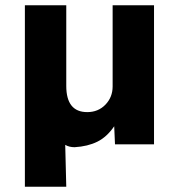

<svg xmlns="http://www.w3.org/2000/svg" viewBox="-20 -551 679 733"><path d="M75 162V-531H233V-223Q233 -123 313 -123Q355 -123 382.5 -151.5Q410 -180 410 -221V-531H568V0H419L416 -69Q388 -28 351.5 -10Q315 8 265 11Q244 11 229 2L233 162Z"/></svg>

Font: Readex Pro
Style: Bold
Weight: 700
Designer: Bonnie Shaver-Troup, Thomas Jockin
Foundry: Lexend
Version: Version 1.203; ttfautohint (v1.8.3)